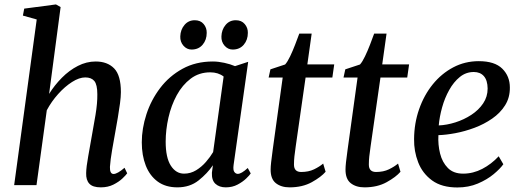

<svg xmlns="http://www.w3.org/2000/svg" viewBox="-20 -837 2360 868"><path d="M202 -412.5Q226.5 -452 259.8 -485.5Q293 -519 332 -539Q371 -559 412.5 -559Q465.5 -559 496 -527.8Q526.5 -496.5 526.5 -420.5Q526.5 -400 522.5 -369.5Q518.5 -339 512.8 -306Q507 -273 502 -244.5Q495 -205.5 487 -159.8Q479 -114 477 -82.5Q476 -50.5 493.5 -50.5Q510.5 -50.5 543 -78.5L555 -53.5Q549.5 -45.5 533.5 -30.2Q517.5 -15 492.8 -2.5Q468 10 435.5 10Q399.5 10 384 -6.5Q368.5 -23 369.5 -54.5Q370 -82.5 378.8 -130.5Q387.5 -178.5 395 -222Q403 -265.5 411.8 -317.8Q420.5 -370 420 -410.5Q420 -454.5 406.5 -470.8Q393 -487 365.5 -487Q338 -487 305.5 -466.2Q273 -445.5 242.8 -411.8Q212.5 -378 191.5 -338.5L145 0H44L146 -749L83.5 -766.5L89.5 -798L233 -817L254 -805Z M1036 -91Q1033 -68 1039.5 -59.5Q1046 -51 1055 -51Q1071.5 -51 1100 -77.5L1113.5 -53Q1108.5 -45 1093 -30Q1077.5 -15 1054 -2.5Q1030.5 10 1000.5 10Q971.5 10 954 -6Q936.5 -22 938 -56L942.5 -90Q917.5 -53 878 -21.5Q838.5 10 782 10Q728.5 10 692.8 -16.2Q657 -42.5 639 -88.5Q621 -134.5 621 -193.5Q621 -256 642 -320.5Q663 -385 704 -439Q745 -493 805 -526Q865 -559 942.5 -559Q966.5 -559 994 -553Q1021.5 -547 1042.5 -538L1102 -557.5ZM991 -491Q966.5 -510 930.5 -510Q880 -510 842.2 -481.5Q804.5 -453 779.2 -406.8Q754 -360.5 741.5 -305.2Q729 -250 729 -196.5Q729 -124.5 752.2 -88.2Q775.5 -52 812 -52Q841.5 -52 866.5 -67.2Q891.5 -82.5 911 -105Q930.5 -127.5 943.5 -149.5ZM846 -613Q824.5 -613 809.2 -630.5Q794 -648 795 -672.5Q796 -703 814 -724.2Q832 -745.5 860.5 -745.5Q886.5 -745.5 900.8 -728.2Q915 -711 914.5 -688.5Q914.5 -656.5 896 -634.8Q877.5 -613 846 -613ZM1032 -613Q1010.5 -613 995.2 -630.5Q980 -648 981 -672.5Q982 -703 999.8 -724.2Q1017.5 -745.5 1046 -745.5Q1072 -745.5 1086.5 -728.2Q1101 -711 1100.5 -688.5Q1100.5 -656.5 1082 -634.8Q1063.5 -613 1032 -613Z M1317 -176Q1313 -148 1311 -130Q1309 -112 1309 -93Q1309 -59.5 1341.5 -59.5Q1375 -59.5 1399.8 -71.5Q1424.5 -83.5 1441 -97.5L1452 -60.5Q1432 -37 1389.8 -13.5Q1347.5 10 1289 10Q1251 10 1227 -9Q1203 -28 1203.5 -71.5Q1203.5 -83 1205.8 -104Q1208 -125 1213 -161L1258 -486.5H1194.5L1202.5 -523.5L1269 -545.5Q1279.5 -557 1291.5 -582Q1303.5 -607 1314.2 -635Q1325 -663 1333 -685H1389L1369.5 -546H1491L1482.5 -486.5H1361.5Z M1655.5 -176Q1651.5 -148 1649.5 -130Q1647.5 -112 1647.5 -93Q1647.5 -59.5 1680 -59.5Q1713.5 -59.5 1738.2 -71.5Q1763 -83.5 1779.5 -97.5L1790.5 -60.5Q1770.5 -37 1728.2 -13.5Q1686 10 1627.5 10Q1589.5 10 1565.5 -9Q1541.5 -28 1542 -71.5Q1542 -83 1544.2 -104Q1546.5 -125 1551.5 -161L1596.5 -486.5H1533L1541 -523.5L1607.5 -545.5Q1618 -557 1630 -582Q1642 -607 1652.8 -635Q1663.5 -663 1671.5 -685H1727.5L1708 -546H1829.5L1821 -486.5H1700Z M2255.5 -94.5Q2241 -74 2211.5 -49.5Q2182 -25 2140.2 -7.2Q2098.5 10.5 2047.5 10.5Q1977 10.5 1933.5 -21.2Q1890 -53 1870.5 -103.2Q1851 -153.5 1852 -208.5Q1852.5 -280 1874.8 -343.5Q1897 -407 1936.5 -455.8Q1976 -504.5 2029 -532.5Q2082 -560.5 2144.5 -560.5Q2216.5 -560.5 2250.8 -526.5Q2285 -492.5 2285 -441.5Q2285.5 -396 2263.5 -361Q2241.5 -326 2205 -300.8Q2168.5 -275.5 2125 -259.2Q2081.5 -243 2038.8 -235Q1996 -227 1962 -226Q1959.5 -183 1969.5 -143Q1979.5 -103 2004.8 -77.5Q2030 -52 2073.5 -52Q2119 -52 2160.2 -73.5Q2201.5 -95 2234.5 -130.5ZM2122 -511.5Q2086.5 -511.5 2058.8 -489Q2031 -466.5 2010.8 -430.2Q1990.5 -394 1978.8 -351.8Q1967 -309.5 1963.5 -270Q2000 -271.5 2038.8 -283.8Q2077.5 -296 2110.8 -317.8Q2144 -339.5 2164.2 -369.5Q2184.5 -399.5 2184.5 -437Q2184 -474 2167.5 -492.8Q2151 -511.5 2122 -511.5Z"/></svg>

Font: Merriweather Text Regular
Style: Italic
Weight: 400
Italic angle: -7.8°
Designer: Eben Sorkin
Foundry: Eben Sorkin
Version: Version 2.100; ttfautohint (v1.7.19-72a1) -l 8 -r 50 -G 200 